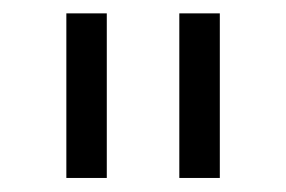

<svg xmlns="http://www.w3.org/2000/svg" viewBox="-20 -747 422 283"><path d="M137.4 -727.3V-484.7H77.8V-727.3ZM304 -727.3V-484.7H244.3V-727.3Z"/></svg>

Font: Inter Zeller Light
Style: Regular
Weight: 300
Designer: Rasmus Andersson; Joe Bland
Foundry: zeller
Version: Version 3.015;git-dec3a8cb1